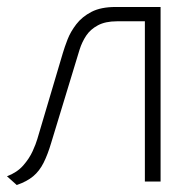

<svg xmlns="http://www.w3.org/2000/svg" viewBox="-20 -520 520 550"><path d="M311 -500Q269 -500 242 -486Q215 -472 198.5 -450.5Q182 -429 173.5 -407Q165 -385 160 -368L87 -122Q83 -108 73.5 -87Q64 -66 46.5 -46Q29 -26 0 -15L28 10Q57 0 75 -15Q93 -30 105 -54Q117 -78 127 -112L208 -378Q215 -400 227 -418Q239 -436 260.5 -447.5Q282 -459 315 -459H395V0H440V-500Z"/></svg>

Font: Advent Pro Light
Style: Regular
Weight: 300
Version: Version 3.000